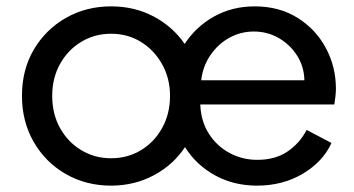

<svg xmlns="http://www.w3.org/2000/svg" viewBox="-20 -571 1113 603"><path d="M329 12Q250 12 186.5 -24.5Q123 -61 86 -125Q49 -189 49 -270Q49 -352 86 -415Q123 -478 186.5 -514.5Q250 -551 329 -551Q403 -551 463 -519Q523 -487 560 -433Q595 -487 652 -519Q709 -551 780 -551Q857 -551 914.5 -515Q972 -479 1003.5 -420Q1035 -361 1035 -292Q1035 -282 1033.5 -268.5Q1032 -255 1030 -243H609Q611 -190 636 -151Q661 -112 701 -90.5Q741 -69 788 -69Q845 -69 883.5 -95.5Q922 -122 943 -163L1021 -122Q995 -64 932 -26Q869 12 787 12Q714 12 655 -20.5Q596 -53 561 -109Q524 -53 463 -20.5Q402 12 329 12ZM612 -319H936Q935 -362 913 -396.5Q891 -431 855.5 -451.5Q820 -472 777 -472Q736 -472 700.5 -452.5Q665 -433 641 -398Q617 -363 612 -319ZM329 -74Q381 -74 423 -99.5Q465 -125 489.5 -169.5Q514 -214 514 -270Q514 -325 489 -369.5Q464 -414 422.5 -439.5Q381 -465 329 -465Q277 -465 235 -439.5Q193 -414 168.5 -370Q144 -326 144 -270Q144 -213 168.5 -169Q193 -125 235 -99.5Q277 -74 329 -74Z"/></svg>

Font: Plus Jakarta Text
Style: Regular
Weight: 400
Designer: Gumpita Rahayu
Foundry: Tokotype Studio
Version: Version 1.000